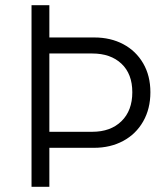

<svg xmlns="http://www.w3.org/2000/svg" viewBox="-20 -723 640 743"><path d="M171 -703V-578H345Q408 -578 457 -552Q506 -526 534 -478Q562 -430 562 -366Q562 -302 534 -253Q506 -204 456.5 -177.5Q407 -151 344 -151H171V0H102V-703ZM492 -366Q492 -437 450 -476.5Q408 -516 337 -516H171V-213H337Q408 -213 450 -254Q492 -295 492 -366Z"/></svg>

Font: Museo Sans Light
Style: Regular
Weight: 300
Designer: Jos Buivenga
Foundry: Jos Buivenga & Rosetta Type Foundry (extension, remastering)
Version: Version 3.600;PS 1.000;hotconv 1.0.88;makeotf.lib2.5.647800;